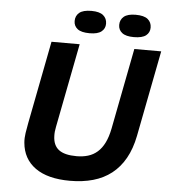

<svg xmlns="http://www.w3.org/2000/svg" viewBox="-57 -883 836 945"><g transform="rotate(5 361.0 -410.0)"><path d="M583 -662.1H715.8L633.3 -237.3Q620.6 -172.9 594.2 -126Q567.9 -79.1 528.6 -48.3Q489.3 -17.6 437.7 -2.9Q386.2 11.7 323.7 11.7Q213.4 11.7 152.1 -32.2Q90.8 -76.2 84 -155.8Q82 -178.2 85.9 -203.9Q89.8 -229.5 94.7 -254.4L173.8 -662.1H313L232.4 -247.1Q227.1 -222.2 228 -201.7Q229 -155.8 257.3 -133.8Q285.6 -111.8 345.7 -111.8Q376.5 -111.8 402.3 -119.6Q428.2 -127.4 448.5 -145.3Q468.8 -163.1 482.9 -191.7Q497.1 -220.2 505.4 -261.7ZM278.3 -773.9Q278.3 -799.8 296.9 -815.2Q315.4 -830.6 356.9 -830.6Q396.5 -830.6 415 -815.2Q433.6 -799.8 433.6 -773.9Q433.6 -749.5 415 -734.9Q396.5 -720.2 356.9 -720.2Q315.4 -720.2 296.9 -734.9Q278.3 -749.5 278.3 -773.9ZM498.5 -773.9Q498.5 -799.8 517.1 -815.2Q535.6 -830.6 575.2 -830.6Q616.7 -830.6 635.3 -815.2Q653.8 -799.8 653.8 -773.9Q653.8 -749.5 635.3 -734.9Q616.7 -720.2 575.2 -720.2Q535.6 -720.2 517.1 -734.9Q498.5 -749.5 498.5 -773.9Z"/></g></svg>

Font: PT Astra Sans
Style: Bold Italic
Weight: 700
Italic angle: -16°
Designer: A.Korolkova, I. Chaeva
Foundry: ParaType Ltd
Version: Version 1.002W